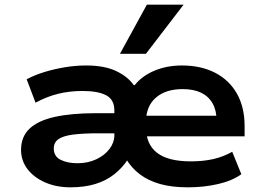

<svg xmlns="http://www.w3.org/2000/svg" viewBox="-20 -791 1121 821"><path d="M281 10Q221 10 173 -11Q125 -32 97.5 -68Q70 -104 70 -150Q70 -206 106 -240.5Q142 -275 213.5 -291Q285 -307 391 -307H496V-221H402Q335 -221 292.5 -215.5Q250 -210 230 -196Q210 -182 210 -156Q210 -122 239.5 -107.5Q269 -93 311 -93Q356 -93 392 -110Q428 -127 448.5 -154.5Q469 -182 469 -212V-319Q469 -365 434 -383.5Q399 -402 333 -402Q278 -402 229 -390Q180 -378 132 -352L94 -452Q130 -471 171.5 -483.5Q213 -496 258 -503.5Q303 -511 349 -511Q426 -511 476 -487.5Q526 -464 552 -427H556Q588 -467 641 -489Q694 -511 758 -511Q840 -511 900.5 -479.5Q961 -448 993.5 -390Q1026 -332 1026 -251V-208H575V-296H927L906 -276Q906 -319 889 -349Q872 -379 840 -394.5Q808 -410 761 -410Q688 -410 646 -373Q604 -336 604 -268V-248Q604 -175 651 -138Q698 -101 796 -101Q850 -101 893 -111Q936 -121 973 -142L1012 -46Q973 -18 912.5 -4Q852 10 783 10Q715 10 665 -4Q615 -18 579 -45Q543 -72 520 -110H527Q504 -74 469.5 -46.5Q435 -19 388.5 -4.5Q342 10 281 10ZM493 -561 608 -771H765L604 -561Z"/></svg>

Font: Nunito Sans 7pt SemiExpanded
Style: Bold
Weight: 700
Width: 6
Designer: Vernon Adams
Foundry: Vernon Adams
Version: Version 3.101;gftools[0.9.27]